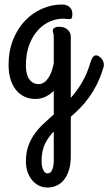

<svg xmlns="http://www.w3.org/2000/svg" viewBox="-20 -422 482 854"><path d="M95.2 296.9Q95.2 258.8 105.2 229.5Q115.2 200.2 132.3 175.8Q149.4 151.4 171.9 130.1Q194.3 108.9 219.2 86.9V-18.1Q204.1 -2.9 183.8 7.6Q163.6 18.1 137.2 18.1Q107.9 18.1 85.7 6.3Q63.5 -5.4 48.3 -25.6Q33.2 -45.9 25.6 -73.5Q18.1 -101.1 18.1 -132.8Q18.1 -195.3 38.1 -245.1Q58.1 -294.9 91.3 -329.8Q124.5 -364.7 167.2 -383.3Q210 -401.9 255.9 -401.9Q276.4 -401.9 289.1 -390.9Q301.8 -379.9 301.8 -359.9Q301.8 -347.2 299.1 -342Q296.4 -336.9 289.1 -336.9Q282.2 -336.9 274.9 -337.9Q267.6 -338.9 259.8 -338.9Q231.4 -338.9 202.1 -326.4Q172.9 -314 149.2 -288.3Q125.5 -262.7 110.4 -223.4Q95.2 -184.1 95.2 -129.9Q95.2 -90.8 110.4 -69.3Q125.5 -47.9 151.9 -47.9Q167 -47.9 178.2 -56.9Q189.5 -65.9 197.8 -79.6Q206.1 -93.3 211.2 -109.6Q216.3 -126 219.2 -141.1V-253.9Q219.2 -268.1 217 -274.4Q214.8 -280.8 214.8 -286.1Q214.8 -293.5 222.7 -298.3Q230.5 -303.2 241.2 -303.2Q266.1 -303.2 280.5 -290.3Q294.9 -277.3 294.9 -258.8V13.2Q322.3 -17.1 345 -55.7Q367.7 -94.2 382.8 -146Q387.7 -161.6 393.6 -168.7Q399.4 -175.8 407.2 -175.8Q413.1 -175.8 419.2 -172.1Q425.3 -168.5 430.4 -162.6Q435.5 -156.7 438.7 -149.4Q441.9 -142.1 441.9 -134.8Q441.9 -133.8 441.9 -130.9Q441.9 -127.9 440.9 -125Q428.2 -81.5 411.4 -48.1Q394.5 -14.6 375.5 11.7Q356.4 38.1 335.9 58.8Q315.4 79.6 294.9 97.2V270Q294.9 309.6 285.9 336.7Q276.9 363.8 262.2 380.6Q247.6 397.5 228.8 404.8Q210 412.1 190.9 412.1Q169.9 412.1 152.3 403.1Q134.8 394 122.1 378.4Q109.4 362.8 102.3 341.8Q95.2 320.8 95.2 296.9ZM190.9 349.1Q203.1 349.1 209 339.4Q214.8 329.6 217 316.7Q219.2 303.7 219.2 290.5Q219.2 277.3 219.2 270V163.1Q194.8 187.5 179.9 218.3Q165 249 165 293.9Q165 317.4 171.9 333.3Q178.7 349.1 190.9 349.1Z"/></svg>

Font: Grand Hotel
Style: Regular
Weight: 400
Designer: Brian J. Bonislawsky & Jim Lyles for Astigmatic (AOETI)
Foundry: Astigmatic (AOETI)
Version: Version 001.000